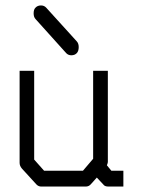

<svg xmlns="http://www.w3.org/2000/svg" viewBox="-20 -736 526 705"><path d="M335.5 -84 314 -60Q306.5 -51 295 -51H131.5Q121 -51 113.5 -59L60.5 -117Q52 -127 52 -138V-476H105.5V-150L142 -109H284.5L322 -153V-476H376V-141Q376 -138 372.5 -129L389 -109H433V-51H378Q364 -51 359 -59ZM110.5 -708Q118 -716 130.5 -716Q142 -716 149.5 -708L262 -584Q269 -576.5 269 -563Q269 -548.5 262 -541Q254.5 -533 242 -533Q230.5 -533 223 -541L110.5 -666Q103.5 -673.5 103.5 -687Q103.5 -701.5 110.5 -708Z"/></svg>

Font: 3270 Nerd Font Mono SemCond
Style: Regular
Weight: 400
Monospace: yes
Version: Version 3.0.1;Nerd Fonts 3.1.1